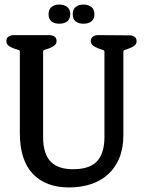

<svg xmlns="http://www.w3.org/2000/svg" viewBox="-20 -822 662 842"><path d="M346 -718Q325 -718 312 -728Q299 -738 299 -760Q299 -781 312 -791.5Q325 -802 346 -802Q367 -802 380.5 -791.5Q394 -781 394 -760Q394 -738 380.5 -728Q367 -718 346 -718ZM240 -718Q219 -718 206 -728Q193 -738 193 -760Q193 -781 206 -791.5Q219 -802 240 -802Q261 -802 274.5 -791.5Q288 -781 288 -760Q288 -738 274.5 -728Q261 -718 240 -718ZM564 -618Q559 -615 553 -612.5Q547 -610 542 -608Q534 -605 527.5 -603Q521 -601 521 -595V-229Q521 -172 503.5 -129.5Q486 -87 454.5 -58Q423 -29 379 -14.5Q335 0 283 0Q180 0 123.5 -60Q67 -120 67 -239V-595Q67 -602 60 -603.5Q53 -605 45 -608Q39 -610 33.5 -612.5Q28 -615 23 -618Q17 -621 12.5 -627Q8 -633 8 -642Q8 -656 18 -662Q28 -668 40 -668H196Q209 -668 218.5 -662Q228 -656 228 -642Q228 -633 223 -627Q218 -621 212 -618Q207 -615 201.5 -612.5Q196 -610 190 -608Q182 -605 175.5 -603.5Q169 -602 169 -595V-221Q169 -147 203 -112.5Q237 -78 308 -80Q378 -82 408 -117.5Q438 -153 438 -220V-595Q438 -601 431 -603Q424 -605 416 -608Q411 -610 405 -612.5Q399 -615 394 -618Q389 -621 384 -626Q379 -631 378 -640Q378 -655 387.5 -661.5Q397 -668 410 -668L547 -667Q560 -667 569.5 -661Q579 -655 579 -641Q579 -632 574 -626.5Q569 -621 564 -618Z"/></svg>

Font: Jura
Style: Bold
Weight: 700
Designer: Ed Merritt
Foundry: Ten by Twenty
Version: Version 1.007